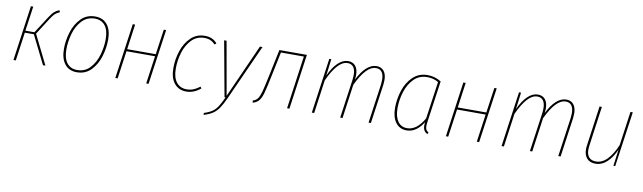

<svg xmlns="http://www.w3.org/2000/svg" viewBox="-41 -1057 5960 1780"><g transform="rotate(10 2938.5 -167.0)"><path d="M416 -511Q387 -498 371.5 -483.5Q356 -469 332 -432L233 -277L370 0H347L214 -268H129L91 0H69L142 -519H164L131 -287H216L319 -447Q343 -484 360.5 -500Q378 -516 409 -529Z M512 -184Q512 -262 536.5 -341.5Q561 -421 613.5 -475Q666 -529 747 -529Q820 -529 860.5 -479Q901 -429 901 -337Q901 -260 877 -180Q853 -100 800 -45Q747 10 666 10Q592 10 552 -41.5Q512 -93 512 -184ZM878 -338Q878 -421 844 -465Q810 -509 747 -509Q673 -509 625 -457Q577 -405 556 -329.5Q535 -254 535 -183Q535 -100 569 -55.5Q603 -11 666 -11Q740 -11 787.5 -63Q835 -115 856.5 -190.5Q878 -266 878 -338Z M1319 0 1356 -262H1087L1050 0H1028L1101 -519H1123L1090 -282H1359L1393 -519H1415L1341 0Z M1895 -479 1881 -465Q1860 -487 1835.5 -498Q1811 -509 1778 -509Q1707 -509 1659 -460Q1611 -411 1588 -336.5Q1565 -262 1565 -185Q1565 -100 1600 -55.5Q1635 -11 1697 -11Q1732 -11 1761.5 -23Q1791 -35 1820 -58L1831 -43Q1768 10 1697 10Q1625 10 1583.5 -41Q1542 -92 1542 -185Q1542 -267 1568 -346Q1594 -425 1647.5 -477Q1701 -529 1779 -529Q1816 -529 1844 -517Q1872 -505 1895 -479Z M2087 2Q2058 66 2034 101Q2010 136 1978.5 157.5Q1947 179 1894 195L1892 177Q1940 162 1969 142Q1998 122 2018.5 90.5Q2039 59 2066 0H2056L1961 -519H1984L2073 -16L2298 -519H2322Z M2667 0H2645L2715 -499H2499L2452 -272Q2427 -151 2413.5 -103Q2400 -55 2380 -30.5Q2360 -6 2322 5L2319 -15Q2349 -24 2365 -46Q2381 -68 2394 -116Q2407 -164 2430 -274L2481 -519H2740Z M3489 -413Q3489 -393 3486 -369L3434 0H3412L3464 -367Q3467 -391 3467 -411Q3467 -460 3448.5 -485Q3430 -510 3394 -510Q3346 -510 3301 -462Q3256 -414 3212 -321L3167 0H3145L3197 -367Q3200 -391 3200 -411Q3200 -460 3181 -485Q3162 -510 3126 -510Q3078 -510 3033 -460.5Q2988 -411 2944 -315L2900 0H2878L2951 -519H2970L2950 -361Q2988 -444 3033.5 -486.5Q3079 -529 3128 -529Q3173 -529 3197.5 -498.5Q3222 -468 3222 -412Q3222 -394 3219 -371Q3257 -449 3302 -489Q3347 -529 3395 -529Q3440 -529 3464.5 -498.5Q3489 -468 3489 -413Z M4004 -492 3950 -112Q3945 -79 3945 -62Q3945 -41 3952 -28Q3959 -15 3975 -7L3968 10Q3946 0 3935.5 -18Q3925 -36 3925 -66Q3925 -75 3927 -95Q3898 -46 3858 -18Q3818 10 3771 10Q3705 10 3667.5 -40.5Q3630 -91 3630 -178Q3630 -260 3656 -341Q3682 -422 3737.5 -475.5Q3793 -529 3876 -529Q3945 -529 4004 -492ZM3653 -179Q3653 -100 3684 -55.5Q3715 -11 3772 -11Q3863 -11 3931 -131L3981 -482Q3935 -510 3876 -510Q3800 -510 3750 -459Q3700 -408 3676.5 -332Q3653 -256 3653 -179Z M4431 0 4468 -262H4199L4162 0H4140L4213 -519H4235L4202 -282H4471L4505 -519H4527L4453 0Z M5275 -413Q5275 -393 5272 -369L5220 0H5198L5250 -367Q5253 -391 5253 -411Q5253 -460 5234.5 -485Q5216 -510 5180 -510Q5132 -510 5087 -462Q5042 -414 4998 -321L4953 0H4931L4983 -367Q4986 -391 4986 -411Q4986 -460 4967 -485Q4948 -510 4912 -510Q4864 -510 4819 -460.5Q4774 -411 4730 -315L4686 0H4664L4737 -519H4756L4736 -361Q4774 -444 4819.5 -486.5Q4865 -529 4914 -529Q4959 -529 4983.5 -498.5Q5008 -468 5008 -412Q5008 -394 5005 -371Q5043 -449 5088 -489Q5133 -529 5181 -529Q5226 -529 5250.5 -498.5Q5275 -468 5275 -413Z M5440 -108Q5440 -125 5443 -144L5495 -519H5517L5465 -144Q5462 -125 5462 -108Q5462 -60 5484.5 -35.5Q5507 -11 5549 -11Q5608 -11 5656 -61Q5704 -111 5741 -199L5786 -519H5808L5734 0H5717L5738 -157Q5705 -80 5656.5 -35Q5608 10 5548 10Q5497 10 5468.5 -21Q5440 -52 5440 -108Z"/></g></svg>

Font: Fira Sans Condensed Thin
Style: Italic
Weight: 250
Width: 3
Italic angle: -8°
Designer: Carrois Corporate & Edenspiekermann AG
Foundry: Carrois Corporate GbR & Edenspiekermann AG
Version: Version 4.203